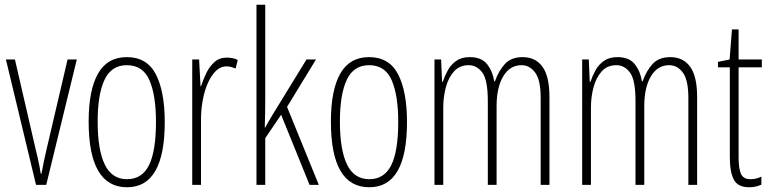

<svg xmlns="http://www.w3.org/2000/svg" viewBox="-20 -780 3248 810"><path d="M132 0 5 -529H43L127 -165Q134 -137 140.5 -108Q147 -79 152 -47H155Q165 -104 179 -161L265 -529H304L175 0Z M675 -265Q675 10 516 10Q354 10 354 -267Q354 -400 393.5 -469.5Q433 -539 515 -539Q600 -539 637.5 -466.5Q675 -394 675 -265ZM392 -267Q392 -148 422 -86Q452 -24 516 -24Q579 -24 608.5 -83Q638 -142 638 -266Q638 -378 610.5 -441.5Q583 -505 515 -505Q450 -505 421 -443.5Q392 -382 392 -267Z M937 -537Q947 -537 959.5 -535Q972 -533 983 -527L974 -491Q967 -494 957 -497Q947 -500 936 -500Q910 -500 890 -480Q870 -460 856 -427.5Q842 -395 835 -355.5Q828 -316 828 -278V0H791V-529H820L826 -416H828Q837 -444 850.5 -472Q864 -500 885 -518.5Q906 -537 937 -537Z M1099 -365Q1099 -332 1098.5 -303Q1098 -274 1097 -242H1099Q1108 -258 1114.5 -270Q1121 -282 1130 -296L1273 -529H1313L1191 -329L1325 0H1286L1166 -296L1099 -197V0H1062V-760H1099Z M1697 -265Q1697 10 1538 10Q1376 10 1376 -267Q1376 -400 1415.5 -469.5Q1455 -539 1537 -539Q1622 -539 1659.5 -466.5Q1697 -394 1697 -265ZM1414 -267Q1414 -148 1444 -86Q1474 -24 1538 -24Q1601 -24 1630.5 -83Q1660 -142 1660 -266Q1660 -378 1632.5 -441.5Q1605 -505 1537 -505Q1472 -505 1443 -443.5Q1414 -382 1414 -267Z M2185 -539Q2239 -539 2268.5 -498.5Q2298 -458 2298 -371V0H2261V-367Q2261 -442 2238 -473.5Q2215 -505 2180 -505Q2131 -505 2103 -458Q2075 -411 2075 -332V0H2038V-354Q2038 -442 2015 -473.5Q1992 -505 1957 -505Q1919 -505 1895.5 -479Q1872 -453 1861 -412Q1850 -371 1850 -326V0H1813V-529H1841L1845 -435H1848Q1856 -459 1869 -483Q1882 -507 1904.5 -523Q1927 -539 1962 -539Q2012 -539 2035.5 -508.5Q2059 -478 2065 -437H2068Q2084 -482 2110.5 -510.5Q2137 -539 2185 -539Z M2808 -539Q2862 -539 2891.5 -498.5Q2921 -458 2921 -371V0H2884V-367Q2884 -442 2861 -473.5Q2838 -505 2803 -505Q2754 -505 2726 -458Q2698 -411 2698 -332V0H2661V-354Q2661 -442 2638 -473.5Q2615 -505 2580 -505Q2542 -505 2518.5 -479Q2495 -453 2484 -412Q2473 -371 2473 -326V0H2436V-529H2464L2468 -435H2471Q2479 -459 2492 -483Q2505 -507 2527.5 -523Q2550 -539 2585 -539Q2635 -539 2658.5 -508.5Q2682 -478 2688 -437H2691Q2707 -482 2733.5 -510.5Q2760 -539 2808 -539Z M3146 -24Q3159 -24 3171 -27Q3183 -30 3192 -35V-1Q3181 4 3168.5 7Q3156 10 3140 10Q3093 10 3076 -22Q3059 -54 3059 -116V-496H3009V-519L3058 -529L3068 -656H3096V-529H3194V-496H3096V-115Q3096 -69 3106 -46.5Q3116 -24 3146 -24Z"/></svg>

Font: Noto Sans Myanmar UI ExtraCondensed ExtraLight
Style: Regular
Weight: 200
Width: 2
Designer: Monotype Design Team
Foundry: Monotype Imaging Inc.
Version: Version 2.103; ttfautohint (v1.8.4.7-5d5b)